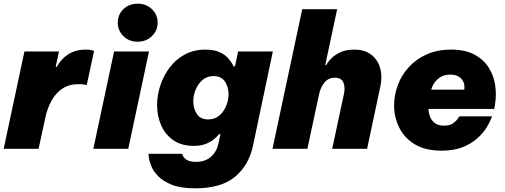

<svg xmlns="http://www.w3.org/2000/svg" viewBox="-23 -810 2750 1045"><path d="M-3 0 110 -530H298L280 -446H286Q309 -489 348.5 -514.5Q388 -540 443 -540Q467 -540 478 -536.5Q489 -533 489 -533L449 -347Q449 -347 436.5 -349.5Q424 -352 404 -352Q353 -352 317 -328Q281 -304 258 -263Q235 -222 224 -171L187 0Z M726 -583Q679 -583 648.5 -613.5Q618 -644 618 -686Q618 -730 648.5 -760Q679 -790 726 -790Q773 -790 804 -760Q835 -730 835 -686Q835 -644 804 -613.5Q773 -583 726 -583ZM485 0 598 -530H788L675 0Z M1039 215Q962 215 913.5 196Q865 177 838 149Q811 121 800 93Q789 65 787 46Q785 27 785 27H968Q968 27 972.5 38Q977 49 993.5 60Q1010 71 1045 71Q1093 71 1124.5 44Q1156 17 1166 -29L1177 -80H1169Q1169 -80 1161 -70.5Q1153 -61 1136 -48Q1119 -35 1093.5 -25.5Q1068 -16 1032 -16Q964 -16 919.5 -47.5Q875 -79 853.5 -129.5Q832 -180 832 -238Q832 -292 849.5 -345Q867 -398 900.5 -442.5Q934 -487 983 -513.5Q1032 -540 1095 -540Q1141 -540 1171 -526.5Q1201 -513 1217.5 -494.5Q1234 -476 1241 -462.5Q1248 -449 1248 -449H1256L1273 -530H1462L1354 -17Q1332 88 1257 151.5Q1182 215 1039 215ZM1110 -160Q1146 -160 1170.5 -181Q1195 -202 1208 -234Q1221 -266 1221 -298Q1221 -337 1201 -366.5Q1181 -396 1139 -396Q1104 -396 1079.5 -375Q1055 -354 1042 -322.5Q1029 -291 1029 -258Q1029 -219 1048.5 -189.5Q1068 -160 1110 -160Z M1460 0 1622 -760H1812L1747 -455H1752Q1752 -455 1760 -468Q1768 -481 1786 -497.5Q1804 -514 1833 -527Q1862 -540 1904 -540Q1962 -540 1997.5 -512.5Q2033 -485 2046 -439.5Q2059 -394 2047 -339L1975 0H1785L1849 -299Q1857 -335 1846 -361Q1835 -387 1800 -387Q1764 -387 1743 -361Q1722 -335 1714 -299L1650 0Z M2381 10Q2291 10 2234 -25Q2177 -60 2149.5 -116.5Q2122 -173 2122 -236Q2122 -291 2141.5 -345Q2161 -399 2200.5 -443Q2240 -487 2298 -513.5Q2356 -540 2433 -540Q2508 -540 2558 -513.5Q2608 -487 2636 -443.5Q2664 -400 2672 -347Q2680 -294 2671 -240L2667 -217H2309Q2311 -174 2333 -150Q2355 -126 2394 -126Q2425 -126 2443 -139Q2461 -152 2469 -164.5Q2477 -177 2477 -177H2655Q2655 -177 2647.5 -158Q2640 -139 2622.5 -111.5Q2605 -84 2573.5 -56Q2542 -28 2495 -9Q2448 10 2381 10ZM2324 -322H2504Q2509 -357 2488.5 -380.5Q2468 -404 2427 -404Q2388 -404 2361 -381Q2334 -358 2324 -322Z"/></svg>

Font: Be Vietnam Pro Black
Style: Italic
Weight: 900
Italic angle: -12°
Designer: Lam Bao, Tony Le, Vietanh Nguyen
Foundry: Yellow Type Foundry
Version: Version 1.002; ttfautohint (v1.8.3)